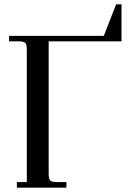

<svg xmlns="http://www.w3.org/2000/svg" viewBox="-20 -868 637 888"><path d="M22 -676.8V-702.1H460L517.1 -848.1H542V-676.8H205.1V-65.9Q205.1 -41 212.2 -33.4Q219.2 -25.9 244.1 -25.9H287.1V0H58.1V-25.9H104V-637.2Q104 -662.1 96.9 -669.4Q89.8 -676.8 64.9 -676.8Z"/></svg>

Font: Dihjauti S
Style: Bold
Weight: 700
Designer: T. Christopher White
Version: Version 3.0.0